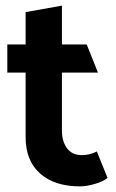

<svg xmlns="http://www.w3.org/2000/svg" viewBox="-20 -642 412 682"><path d="M362 -10Q346 3 316.5 11.5Q287 20 264 20Q174 20 122.5 -25.5Q71 -71 71 -155V-384H6V-484H71V-599L200 -622V-484H288L328 -384H200V-178Q200 -140 218 -115.5Q236 -91 271 -91Q284 -91 297 -94Q310 -97 324 -104Z"/></svg>

Font: Palanquin Dark
Style: Regular
Weight: 400
Designer: Pria Ravichandran
Version: Version 1.001